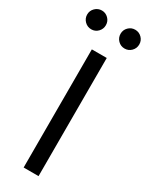

<svg xmlns="http://www.w3.org/2000/svg" viewBox="-268 -979 800 1024"><g transform="rotate(30 131.5 -467.0)"><path d="M177.2 -727.5V0H85.4V-727.5ZM233.9 -818.4Q210 -818.4 193.1 -835.4Q176.3 -852.5 176.3 -876.5Q176.3 -900.4 193.1 -917.2Q210 -934.1 233.9 -934.1Q257.8 -934.1 274.7 -917.2Q291.5 -900.4 291.5 -876.5Q291.5 -852.5 274.7 -835.4Q257.8 -818.4 233.9 -818.4ZM28.8 -818.4Q4.9 -818.4 -12.2 -835.4Q-29.3 -852.5 -29.3 -876.5Q-29.3 -900.4 -12.2 -917.2Q4.9 -934.1 28.8 -934.1Q52.2 -934.1 69.1 -917.2Q85.9 -900.4 85.9 -876.5Q85.9 -852.5 69.3 -835.4Q52.7 -818.4 28.8 -818.4Z"/></g></svg>

Font: Inter 17pt
Style: Regular
Weight: 400
Version: Version 4.001;git-66647c0bb